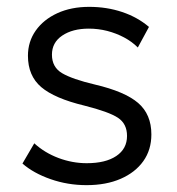

<svg xmlns="http://www.w3.org/2000/svg" viewBox="-20 -525 516 560"><path d="M232.5 15Q177.5 15 127.5 -2.5Q77.5 -20 45.5 -48L80 -107Q110 -79.5 150.5 -64.2Q191 -49 233 -49Q288 -49 319.2 -70Q350.5 -91 350.5 -128.5Q350.5 -164 324 -181.5Q297.5 -199 226 -217Q139 -238 100.2 -271Q61.5 -304 61.5 -362.5Q61.5 -403.5 84.2 -435.8Q107 -468 147.2 -486.5Q187.5 -505 240 -505Q291.5 -505 336.2 -490Q381 -475 414.5 -446.5L382 -386.5Q365 -403.5 342 -415.8Q319 -428 292.8 -434.8Q266.5 -441.5 239 -441.5Q191.5 -441.5 161.5 -421.2Q131.5 -401 131.5 -365.5Q131.5 -329 161.2 -311.5Q191 -294 256.5 -278.5Q344 -258 382.8 -224.8Q421.5 -191.5 421.5 -133Q421.5 -88 398 -55Q374.5 -22 332 -3.5Q289.5 15 232.5 15Z"/></svg>

Font: Geologica Roman ExtraLight
Style: Regular
Weight: 250
Designer: Sindre Bremnes, Frode Helland
Foundry: Monokrom Skriftforlag AS
Version: Version 1.010;gftools[0.9.28]